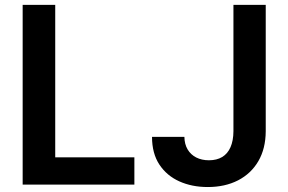

<svg xmlns="http://www.w3.org/2000/svg" viewBox="-20 -747 1167 777"><path d="M71.7 0V-727.3H203.5V-110.4H523.8V0ZM924.7 -727.3H1055.4V-215.9Q1055 -145.6 1025.6 -95Q996.1 -44.4 943.4 -17.2Q890.6 9.9 820.7 9.9Q756.7 9.9 705.8 -13Q654.8 -35.9 625 -81Q595.2 -126.1 595.2 -193.2H726.2Q726.6 -163.7 739.2 -142.4Q751.8 -121.1 774.1 -109.7Q796.5 -98.4 825.6 -98.4Q857.2 -98.4 879.3 -111.7Q901.3 -125 912.8 -151.3Q924.4 -177.6 924.7 -215.9Z"/></svg>

Font: InterMG SemiBold
Style: Regular
Weight: 600
Designer: Rasmus Andersson
Foundry: rsms
Version: Version 3.019;December 26, 2023;FontCreator 15.0.0.2955 64-b